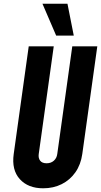

<svg xmlns="http://www.w3.org/2000/svg" viewBox="-20 -1000 547 1036"><path d="M505 -750 424 -169Q416 -112 387 -70.5Q358 -29 313.2 -6.5Q268.5 16 213 16Q131.5 16 86.8 -33.5Q42 -83 54 -169L135 -750H270L189 -169Q186 -146.5 196.8 -132.8Q207.5 -119 231.5 -119Q255 -119 270.5 -132.8Q286 -146.5 289 -169L370 -750ZM283 -808 209 -980H344L378 -808Z"/></svg>

Font: Mohave Light
Style: Bold Italic
Weight: 700
Italic angle: -8°
Version: Version 2.003